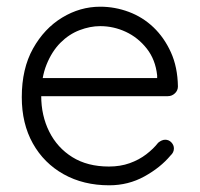

<svg xmlns="http://www.w3.org/2000/svg" viewBox="-20 -543 596 573"><path d="M306 10Q229 10 170 -23Q111 -56 78 -115Q45 -174 45 -253Q45 -338 78.5 -398Q112 -458 165.5 -490.5Q219 -523 279 -523Q323 -523 364.5 -507.5Q406 -492 438 -461.5Q470 -431 490 -387Q510 -343 511 -285Q511 -273 502 -264.5Q493 -256 481 -256H80L68 -310H462L449 -298V-318Q444 -365 418 -398Q392 -431 355.5 -448Q319 -465 279 -465Q249 -465 217.5 -453Q186 -441 160.5 -415.5Q135 -390 119 -350.5Q103 -311 103 -257Q103 -198 127 -150Q151 -102 196 -74Q241 -46 305 -46Q339 -46 367 -56Q395 -66 416.5 -82.5Q438 -99 452 -117Q463 -126 473 -126Q484 -126 491.5 -118Q499 -110 499 -100Q499 -88 489 -79Q459 -43 411 -16.5Q363 10 306 10Z"/></svg>

Font: Quicksand Light
Style: Regular
Weight: 400
Version: Version 3.004